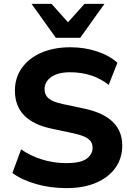

<svg xmlns="http://www.w3.org/2000/svg" viewBox="-20 -960 681 991"><path d="M323 11Q240 11 166.5 -10Q93 -31 44 -67L89 -189Q136 -156 196.5 -137Q257 -118 323 -118Q395 -118 426.5 -140.5Q458 -163 458 -197Q458 -226 436 -243Q414 -260 359 -272L246 -296Q57 -336 57 -492Q57 -559 93 -609.5Q129 -660 193.5 -688Q258 -716 343 -716Q416 -716 480 -695Q544 -674 586 -636L541 -522Q459 -587 342 -587Q279 -587 244.5 -562.5Q210 -538 210 -499Q210 -470 231 -452Q252 -434 304 -423L417 -399Q611 -357 611 -209Q611 -143 575.5 -93.5Q540 -44 475.5 -16.5Q411 11 323 11ZM268 -765 143 -940H246L331 -845L416 -940H519L394 -765Z"/></svg>

Font: Nunito Sans ExtraBold
Style: Regular
Weight: 800
Designer: Vernon Adams
Foundry: Vernon Adams
Version: Version 3.101; ttfautohint (v1.8.4.7-5d5b);gftools[0.9.27]